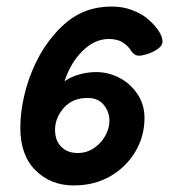

<svg xmlns="http://www.w3.org/2000/svg" viewBox="-20 -558 527 586"><path d="M421 -198Q421 -239 399.5 -271Q378 -303 344.5 -320.5Q311 -338 273 -338Q248 -338 222.5 -331Q197 -324 177 -310Q195 -366 232 -402.5Q269 -439 312 -439Q339 -439 355.5 -428Q372 -417 380 -403Q390 -388 404 -388Q414 -388 431 -393.5Q448 -399 462 -409Q476 -419 476 -431Q476 -447 462 -467Q448 -487 425 -505Q408 -518 381 -528Q354 -538 322 -538Q268 -538 225.5 -517.5Q183 -497 144 -451Q112 -414 89 -366Q66 -318 54 -266.5Q42 -215 42 -168Q42 -84 88.5 -38Q135 8 205 8Q268 8 316.5 -20Q365 -48 393 -95Q421 -142 421 -198ZM217 -91Q186 -91 167 -110Q148 -129 148 -162Q148 -198 174.5 -228.5Q201 -259 247 -259Q280 -259 297 -237.5Q314 -216 314 -190Q314 -166 301 -143Q288 -120 266 -105.5Q244 -91 217 -91Z"/></svg>

Font: Lisu Bosa
Style: Bold Italic
Weight: 700
Italic angle: -19°
Designer: David Morse, Annie Olsen, Victor Gaultney, Frank Grießhammer (Latin)
Foundry: SIL International
Version: Version 2.000